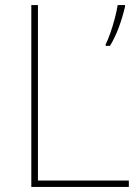

<svg xmlns="http://www.w3.org/2000/svg" viewBox="-20 -734 546 754"><path d="M103 0V-714H129V-25H486V0ZM471 -708Q462 -669 447.5 -629Q433 -589 412 -554H395V-560Q403 -575 413 -603.5Q423 -632 431 -662.5Q439 -693 442 -714H471Z"/></svg>

Font: Noto Sans Lao Looped Thin
Style: Regular
Weight: 100
Designer: Mark Frömberg, Ben Mitchell
Foundry: The Fontpad Ltd
Version: Version 1.002; ttfautohint (v1.8.4.7-5d5b)